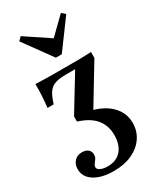

<svg xmlns="http://www.w3.org/2000/svg" viewBox="-216 -751 857 1020"><g transform="rotate(-30 212.5 -241.5)"><path d="M166.9 192.7Q92.7 192.7 48.4 164.5Q4 136.3 4 88.7Q4 58.1 21.8 39.5Q39.5 21 67.7 21Q91.1 21 104.8 32.3Q118.5 43.5 118.5 62.9Q118.5 77.4 111.7 87.9Q104.8 98.4 97.6 107.3Q90.3 116.1 90.3 125.8Q90.3 138.7 107.7 146.8Q125 154.8 150.8 154.8Q204 154.8 233.9 121Q263.7 87.1 263.7 27.4Q263.7 -30.6 230.6 -71Q197.6 -111.3 127.4 -133.1V-164.5L258.1 -379H202.4Q158.9 -379 133.5 -369.8Q108.1 -360.5 93.1 -337.5Q78.2 -314.5 66.1 -274.2H28.2Q32.3 -310.5 34.3 -345.6Q36.3 -380.6 35.5 -416.1Q61.3 -415.3 87.1 -414.5Q112.9 -413.7 137.9 -413.7H202.4H246Q273.4 -413.7 295.6 -413.7Q317.7 -413.7 337.5 -414.5Q357.3 -415.3 376.6 -416.1V-379.8L223.4 -126.6L202.4 -150.8Q287.9 -133.9 334.3 -88.3Q380.6 -42.7 380.6 20.2Q380.6 70.2 354 109.3Q327.4 148.4 279.4 170.6Q231.5 192.7 166.9 192.7ZM341.9 -675.8 363.7 -656.5 236.3 -483.1H200L75 -655.6L95.2 -675.8L264.5 -562.9L215.3 -552.4Z"/></g></svg>

Font: Playfair 9pt
Style: Bold
Weight: 700
Designer: Claus Eggers Sørensen
Foundry: Claus Eggers Sørensen
Version: Version 2.203